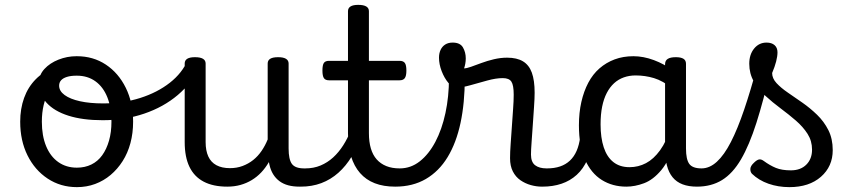

<svg xmlns="http://www.w3.org/2000/svg" viewBox="-20 -750 3509 789"><path d="M296 19Q229 19 176 -16Q123 -51 93 -111.5Q63 -172 63 -250Q63 -303 79 -347.5Q95 -392 127 -424.5Q159 -457 208 -475.5Q257 -494 323 -494Q336 -494 339.5 -483Q343 -472 338.5 -461Q334 -450 321 -450Q290 -450 263.5 -441Q237 -432 216.5 -415Q196 -398 181.5 -374Q167 -350 159.5 -318.5Q152 -287 152 -250Q152 -192 169.5 -149.5Q187 -107 219.5 -84Q252 -61 296 -61Q329 -61 355.5 -74Q382 -87 400 -112Q418 -137 428 -172Q438 -207 438 -250Q438 -308 421 -350.5Q404 -393 372 -416Q340 -439 296 -439Q277 -439 268 -451Q259 -463 259 -479Q259 -495 268 -507Q277 -519 296 -519Q363 -519 415 -484.5Q467 -450 497 -389Q527 -328 527 -250Q527 -203 516 -162Q505 -121 484 -88Q463 -55 434.5 -31Q406 -7 371 6Q336 19 296 19Z M402 -256Q320 -256 261.5 -274.5Q203 -293 171.5 -327.5Q140 -362 140 -410Q140 -442 162.5 -466.5Q185 -491 220.5 -505Q256 -519 294 -519Q313 -519 322.5 -507Q332 -495 332 -479Q332 -463 322.5 -451Q313 -439 294 -439Q271 -439 255 -434Q239 -429 231 -420Q223 -411 223 -398Q223 -376 245.5 -359.5Q268 -343 308.5 -334Q349 -325 404 -325Q486 -325 556.5 -347.5Q627 -370 678 -410Q729 -450 752 -504Q755 -509 768 -506.5Q781 -504 792 -495.5Q803 -487 797 -474Q769 -409 710.5 -359.5Q652 -310 572.5 -283Q493 -256 402 -256Z M914 17Q856 17 817 -3.5Q778 -24 758.5 -64.5Q739 -105 739 -166V-489Q739 -502 749.5 -508.5Q760 -515 781 -515Q803 -515 814 -508.5Q825 -502 825 -489V-166Q825 -131 836 -107Q847 -83 869.5 -71Q892 -59 925 -59Q953 -59 977 -68Q1001 -77 1020.5 -92.5Q1040 -108 1055 -130Q1070 -152 1080 -177V-489Q1080 -502 1090.5 -508.5Q1101 -515 1123 -515Q1144 -515 1155 -508.5Q1166 -502 1166 -489V-140Q1166 -95 1179.5 -76.5Q1193 -58 1230 -58Q1244 -58 1251 -46.5Q1258 -35 1256.5 -20.5Q1255 -6 1244 5.5Q1233 17 1211 17Q1185 17 1164.5 11.5Q1144 6 1128.5 -5.5Q1113 -17 1102.5 -34Q1092 -51 1087 -74L1085 -84Q1071 -60 1053.5 -41.5Q1036 -23 1014.5 -10Q993 3 968 10Q943 17 914 17Z M1216 17Q1202 17 1195.5 5.5Q1189 -6 1190.5 -20.5Q1192 -35 1203 -46.5Q1214 -58 1235 -58Q1269 -58 1297.5 -70Q1326 -82 1349 -103Q1372 -124 1390.5 -153Q1409 -182 1422 -216Q1428 -231 1440 -229.5Q1452 -228 1460.5 -219Q1469 -210 1466 -199Q1450 -148 1426 -108Q1402 -68 1370.5 -40Q1339 -12 1300.5 2.5Q1262 17 1216 17Z M1604 17Q1556 17 1520 3Q1484 -11 1459.5 -39Q1435 -67 1422.5 -108Q1410 -149 1410 -203V-420H1332Q1317 -420 1311 -429Q1305 -438 1305 -460Q1305 -483 1311 -491.5Q1317 -500 1332 -500H1410V-704Q1410 -717 1420.5 -723.5Q1431 -730 1452 -730Q1474 -730 1485 -723.5Q1496 -717 1496 -704V-500H1622Q1637 -500 1643.5 -491.5Q1650 -483 1650 -460Q1650 -438 1643.5 -429Q1637 -420 1622 -420H1496V-203Q1496 -167 1504 -140Q1512 -113 1528 -95Q1544 -77 1567.5 -67.5Q1591 -58 1622 -58Q1636 -58 1643 -46.5Q1650 -35 1648.5 -20.5Q1647 -6 1636 5.5Q1625 17 1604 17Z M1604 17Q1585 17 1578.5 5.5Q1572 -6 1576 -20.5Q1580 -35 1592 -46.5Q1604 -58 1623 -58Q1668 -58 1705 -87Q1742 -116 1769 -167Q1796 -218 1810.5 -285.5Q1825 -353 1825 -429Q1825 -441 1835 -446.5Q1845 -452 1857.5 -452Q1870 -452 1880 -446.5Q1890 -441 1890 -429Q1890 -327 1872.5 -245Q1855 -163 1819.5 -104.5Q1784 -46 1730 -14.5Q1676 17 1604 17Z M2207 17Q2184 17 2161 10.5Q2138 4 2118.5 -9.5Q2099 -23 2087.5 -45.5Q2076 -68 2076 -100Q2076 -125 2078.5 -159Q2081 -193 2083.5 -230.5Q2086 -268 2088.5 -302Q2091 -336 2091 -361Q2091 -400 2081.5 -414.5Q2072 -429 2046 -429Q2018 -429 1982 -419Q1946 -409 1912 -399.5Q1878 -390 1857 -390Q1839 -390 1822.5 -409.5Q1806 -429 1795 -457.5Q1784 -486 1784 -513Q1784 -531 1790.5 -545Q1797 -559 1809.5 -567Q1822 -575 1840 -575Q1871 -575 1882.5 -555Q1894 -535 1894 -510Q1894 -499 1892 -488Q1890 -477 1887 -469Q1897 -469 1915.5 -475.5Q1934 -482 1958 -491Q1982 -500 2009.5 -506.5Q2037 -513 2064 -513Q2104 -513 2129 -498Q2154 -483 2165.5 -451.5Q2177 -420 2177 -369Q2177 -346 2174.5 -310.5Q2172 -275 2169.5 -237Q2167 -199 2164.5 -166Q2162 -133 2162 -115Q2162 -84 2179 -71Q2196 -58 2226 -58Q2240 -58 2247 -46.5Q2254 -35 2252.5 -20.5Q2251 -6 2240 5.5Q2229 17 2207 17Z M2209 17Q2195 17 2188.5 5.5Q2182 -6 2183.5 -20.5Q2185 -35 2196 -46.5Q2207 -58 2228 -58Q2258 -58 2281.5 -66Q2305 -74 2322 -90Q2339 -106 2349.5 -130Q2360 -154 2364 -186Q2366 -201 2379 -205.5Q2392 -210 2404.5 -205.5Q2417 -201 2415 -186Q2411 -133 2394 -94.5Q2377 -56 2350 -31.5Q2323 -7 2287.5 5Q2252 17 2209 17Z M2554 17Q2497 17 2453 -10.5Q2409 -38 2384 -94Q2359 -150 2359 -235Q2359 -287 2369 -331Q2379 -375 2397.5 -410Q2416 -445 2443.5 -469Q2471 -493 2506 -506Q2541 -519 2583 -519Q2624 -519 2667 -503Q2710 -487 2744 -461V-386Q2704 -418 2667.5 -429Q2631 -440 2592 -440Q2566 -440 2543.5 -432Q2521 -424 2503.5 -408Q2486 -392 2473.5 -368Q2461 -344 2454.5 -312Q2448 -280 2448 -239Q2448 -184 2461 -144.5Q2474 -105 2500.5 -84Q2527 -63 2567 -63Q2603 -63 2634.5 -79.5Q2666 -96 2692.5 -132.5Q2719 -169 2738 -229L2754 -168Q2731 -91 2697.5 -51Q2664 -11 2626.5 3Q2589 17 2554 17ZM2844 17Q2810 17 2785 7.5Q2760 -2 2744 -21.5Q2728 -41 2720.5 -70.5Q2713 -100 2713 -140V-486Q2713 -501 2724 -508Q2735 -515 2757 -515Q2778 -515 2788.5 -508.5Q2799 -502 2799 -488V-140Q2799 -95 2812.5 -76.5Q2826 -58 2863 -58Q2872 -58 2876.5 -46.5Q2881 -35 2879.5 -20.5Q2878 -6 2869.5 5.5Q2861 17 2844 17Z M2844 17Q2825 17 2818.5 5.5Q2812 -6 2816 -20.5Q2820 -35 2832 -46.5Q2844 -58 2863 -58Q2896 -58 2926 -85.5Q2956 -113 2983.5 -166.5Q3011 -220 3038 -299.5Q3065 -379 3093 -483Q3098 -498 3112.5 -499.5Q3127 -501 3139.5 -493Q3152 -485 3148 -469Q3118 -338 3088.5 -245.5Q3059 -153 3025 -95Q2991 -37 2947 -10Q2903 17 2844 17Z M3224 19Q3178 19 3138 5Q3098 -9 3070 -36Q3063 -44 3063.5 -56Q3064 -68 3078 -81Q3089 -92 3098 -94.5Q3107 -97 3118 -89Q3144 -70 3168.5 -60Q3193 -50 3230 -50Q3270 -50 3293.5 -73.5Q3317 -97 3317 -135Q3317 -171 3298.5 -200Q3280 -229 3250.5 -254.5Q3221 -280 3188 -304.5Q3155 -329 3125.5 -356Q3096 -383 3077.5 -415.5Q3059 -448 3059 -488Q3059 -526 3079 -550.5Q3099 -575 3130 -575Q3151 -575 3163 -564.5Q3175 -554 3175 -535Q3175 -519 3169.5 -497.5Q3164 -476 3153 -450Q3153 -428 3171 -408.5Q3189 -389 3217.5 -369.5Q3246 -350 3277.5 -328Q3309 -306 3337.5 -278.5Q3366 -251 3384 -215.5Q3402 -180 3402 -133Q3402 -66 3353.5 -23.5Q3305 19 3224 19Z"/></svg>

Font: Playwrite AR
Style: Regular
Weight: 400
Designer: Veronika Burian, José Scaglione
Foundry: TypeTogether
Version: Version 1.002